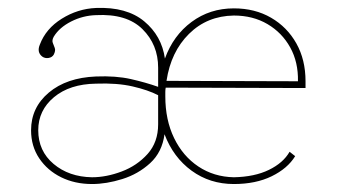

<svg xmlns="http://www.w3.org/2000/svg" viewBox="-20 -445 847 482"><path d="M728 -241Q729 -289 708.5 -326Q688 -363 651.5 -384.5Q615 -406 567 -406Q500 -405 454.5 -360Q409 -315 398 -242ZM211 0Q247 0 285.5 -14.5Q324 -29 350.5 -58.5Q377 -88 377 -133V-206Q352 -219 313 -228Q274 -237 221 -235Q155 -234 115.5 -201Q76 -168 76 -118Q76 -66 114.5 -33.5Q153 -1 211 0ZM211 17Q168 17 133.5 0Q99 -17 78.5 -47.5Q58 -78 58 -118Q58 -175 102.5 -212.5Q147 -250 221 -253Q271 -255 308.5 -246.5Q346 -238 377 -227V-275Q377 -333 337.5 -372Q298 -411 221 -407Q188 -406 158.5 -391Q129 -376 115 -353Q110 -344 112.5 -337.5Q115 -331 117.5 -324.5Q120 -318 115 -308Q111 -301 102 -299.5Q93 -298 86 -303Q72 -314 80 -333Q95 -373 135 -398Q175 -423 221 -425Q298 -428 342 -391.5Q386 -355 394 -298Q415 -356 461 -390Q507 -424 567 -424Q620 -424 660.5 -400.5Q701 -377 724 -336Q747 -295 747 -241V-224L396 -225Q395 -220 395 -214Q395 -208 395 -203Q395 -144 417 -98.5Q439 -53 478 -27Q517 -1 567 0Q619 -1 655 -18.5Q691 -36 707 -64L721 -53Q702 -22 662 -2.5Q622 17 567 17Q507 17 461 -16.5Q415 -50 393 -108Q387 -63 357 -35.5Q327 -8 287 4.5Q247 17 211 17Z"/></svg>

Font: Grandiflora One
Style: Regular
Weight: 400
Designer: Haesung Cho
Foundry: JAMO
Version: Version 1.000; ttfautohint (v1.8.4.7-5d5b);gftools[0.9.28]